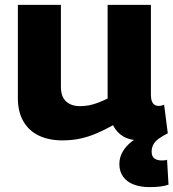

<svg xmlns="http://www.w3.org/2000/svg" viewBox="-20 -564 709 785"><path d="M591 201Q555 201 527 190.5Q499 180 483.5 158.5Q468 137 468 107Q468 79 482 55.5Q496 32 519.5 14Q543 -4 570 -14L602 4Q590 7 578 8.5Q566 10 553 10Q512 10 485 -5.5Q458 -21 442 -52Q408 -33 375.5 -19Q343 -5 308.5 2.5Q274 10 235 10Q180 10 139 -9.5Q98 -29 75.5 -68Q53 -107 53 -164V-544H229V-209Q229 -169 250 -149.5Q271 -130 307 -130Q327 -130 344.5 -133.5Q362 -137 380.5 -144Q399 -151 420 -161V-544H597V-176Q597 -160 601 -150Q605 -140 612 -135.5Q619 -131 628 -131Q640 -131 651 -136L666 -19Q644 -8 629 3Q614 14 607 27Q600 40 600 56Q600 76 611.5 84Q623 92 641 92Q648 92 653.5 91.5Q659 91 663 89L669 191Q655 196 636 198.5Q617 201 591 201Z"/></svg>

Font: Georama SemiExpanded
Style: Bold
Weight: 700
Width: 6
Designer: Jean-Baptiste Levee
Foundry: Production Type
Version: Version 1.001